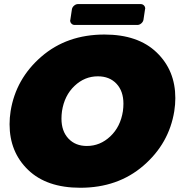

<svg xmlns="http://www.w3.org/2000/svg" viewBox="-20 -882 873 919"><path d="M316.7 -787.5 324.2 -837.5Q325.8 -847.5 334.6 -855Q343.3 -862.5 353.3 -862.5H653.3Q662.5 -862.5 668.8 -856.2Q675 -850 675 -840.8Q675 -840 674.6 -838.8Q674.2 -837.5 674.2 -837.5L666.7 -787.5Q665 -777.5 656.2 -770Q647.5 -762.5 637.5 -762.5H337.5Q328.3 -762.5 322.1 -768.8Q315.8 -775 315.8 -784.2Q315.8 -785 316.2 -785.8Q316.7 -786.7 316.7 -787.5ZM25.8 -287.5Q25.8 -318.3 30.8 -350Q55.8 -505 177.9 -610.8Q300 -716.7 480 -716.7Q640.8 -716.7 730 -630.8Q819.2 -545 819.2 -412.5Q819.2 -381.7 814.2 -350Q789.2 -195 666.7 -89.2Q544.2 16.7 364.2 16.7Q203.3 16.7 114.6 -68.8Q25.8 -154.2 25.8 -287.5ZM274.2 -314.2Q274.2 -254.2 307.5 -218.8Q340.8 -183.3 395.8 -183.3Q459.2 -183.3 507.9 -229.2Q556.7 -275 568.3 -350Q570.8 -368.3 570.8 -385.8Q570.8 -445.8 537.5 -481.3Q504.2 -516.7 448.3 -516.7Q385 -516.7 336.7 -470.8Q288.3 -425 276.7 -350Q274.2 -331.7 274.2 -314.2Z"/></svg>

Font: BoonTook Mon
Style: Italic
Weight: 400
Italic angle: -9°
Designer: Sungsit Sawaiwan
Foundry: FontUni
Version: Version 3.0